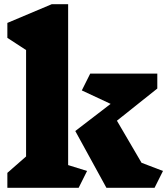

<svg xmlns="http://www.w3.org/2000/svg" viewBox="-20 -893 799 913"><path d="M394 -80 354 0H15V-71L104 -149V-655L15 -713V-784L226 -873H304V-108ZM715 0H486L338 -270L506 -399L369 -463L409 -543H728V-472L536 -319L653 -119L755 -80Z"/></svg>

Font: Inknut Antiqua Black
Style: Regular
Weight: 900
Designer: Claus Eggers Sørensen
Foundry: Claus Eggers Sørensen
Version: Version 1.003; ttfautohint (v1.8.2) -l 8 -r 50 -G 200 -x 14 